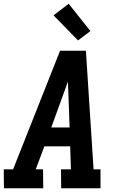

<svg xmlns="http://www.w3.org/2000/svg" viewBox="-25 -1006 645 1026"><path d="M206 0H-4L-5 -101H45L296 -735H434L475 -101H512V0H302L301 -101H354L350 -224H212L166 -101H205ZM347 -325 341 -490Q340 -510 339.5 -530Q339 -550 338 -570Q331 -550 323.5 -530Q316 -510 309 -490L249 -325ZM392 -790 261 -924 342 -986 458 -840Z"/></svg>

Font: Iosevka HT Extended
Style: Bold Italic
Weight: 700
Width: 7
Italic angle: -9°
Monospace: yes
Designer: Belleve Invis
Foundry: Belleve Invis
Version: Version 32.3.0; ttfautohint (v1.8.4)